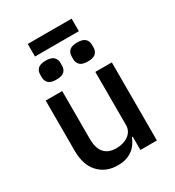

<svg xmlns="http://www.w3.org/2000/svg" viewBox="-202 -968 1004 1099"><g transform="rotate(-30 300.0 -418.0)"><path d="M407 -88H402Q394 -68 381.5 -49.5Q369 -31 351 -17.5Q333 -4 309 4Q285 12 253 12Q175 12 127 -39Q79 -90 79 -184V-516H188V-200Q188 -77 295 -77Q316 -77 336 -82.5Q356 -88 372 -99Q388 -110 397.5 -126.5Q407 -143 407 -166V-516H516V0H407ZM152 -848H442V-765H152ZM193 -589Q156 -589 141 -604Q126 -619 126 -642V-661Q126 -684 141 -699Q156 -714 193 -714Q230 -714 245 -699Q260 -684 260 -661V-642Q260 -619 245 -604Q230 -589 193 -589ZM401 -589Q364 -589 349 -604Q334 -619 334 -642V-661Q334 -684 349 -699Q364 -714 401 -714Q438 -714 453 -699Q468 -684 468 -661V-642Q468 -619 453 -604Q438 -589 401 -589Z"/></g></svg>

Font: IBM Plex Mono Medium
Style: Regular
Weight: 500
Monospace: yes
Designer: Mike Abbink, Paul van der Laan, Pieter van Rosmalen
Foundry: Bold Monday
Version: Version 2.3